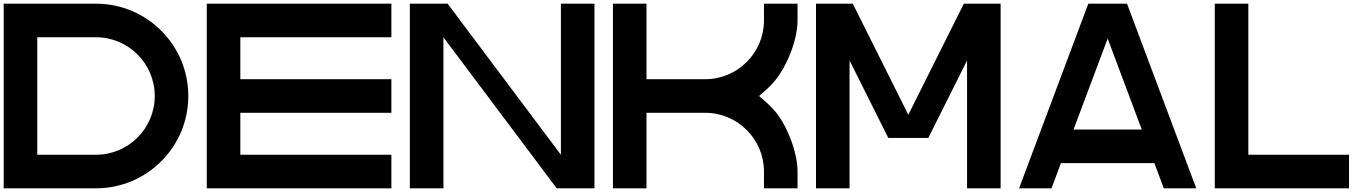

<svg xmlns="http://www.w3.org/2000/svg" viewBox="-20 -820 7428 1040"><path d="M500 -800H0V200H500C776 200 1000 -24 1000 -300C1000 -576 776 -800 500 -800ZM500 18.2H181.8V-618.2H500C675.6 -618.2 818.2 -475.6 818.2 -300C818.2 -124.4 675.6 18.2 500 18.2Z M2100 200V18.2H1281.8V-209H2100V-391H1281.8V-618.2H2100V-800H1100V200Z M2404.6 -800H2200V200H2381.8V-618.2L2995.4 200H3200V-800H3018.2V18.2Z M3800 -391H3481.8V-800H3300V200H3481.8V-209H3800C3975.4 -208.9 4118 -66.4 4118.2 109V200H4300V109C4299.8 1.3 4240.5 -150.5 4167.5 -229.7C4155.7 -242.5 4143.3 -254.6 4130.6 -266L4091.7 -300L4130.4 -334C4137.1 -340 4144.3 -346.4 4151.4 -353.8C4233.2 -434.7 4299.8 -593.9 4300 -709V-800H4118.2V-709C4118 -533.6 3975.4 -391.1 3800 -391Z M4900 -198.3 4599.2 -800H4400V200H4581.8V-492.5L4791.7 -72.8H5008.3L5218.2 -492.5V200H5400V-800H5200.8Z M5875 -800 5500 200H5675.7L5726.8 63.6H6232.9L6284 200H6459.7L6084.7 -800ZM6164.7 -118.2H5795L5979.9 -611.2Z M6741.8 18.2V-800H6560V200H7287.2V18.2Z"/></svg>

Font: Kubos
Style: Light
Weight: 300
Version: Version 001.000